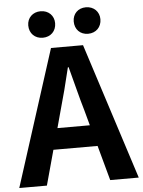

<svg xmlns="http://www.w3.org/2000/svg" viewBox="-66 -991 772 1039"><g transform="rotate(-5 320.5 -471.5)"><path d="M146 0 198 -190H438L490 0H645L407 -740H233L-4 0ZM252 -386C274 -463 296 -547 315 -628H319C341 -548 361 -463 384 -386L406 -305H230ZM194 -799C237 -799 267 -829 267 -872C267 -913 237 -943 194 -943C151 -943 121 -913 121 -872C121 -829 151 -799 194 -799ZM368 -872C368 -829 397 -799 440 -799C483 -799 513 -829 513 -872C513 -913 483 -943 440 -943C397 -943 368 -913 368 -872Z"/></g></svg>

Font: Kinto Sans
Style: Bold
Weight: 700
Designer: Authors: Ryoko NISHIZUKA  (kana & ideographs); Paul D. Hunt (Latin, Greek & Cyrillic); Wenlong ZHANG  (bopomofo); Sandol
Foundry: Adobe Systems Incorporated, ookami Inc.
Version: Version 0.001